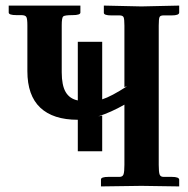

<svg xmlns="http://www.w3.org/2000/svg" viewBox="-20 -667 674 688"><path d="M346.2 -125H258.8V-237.8Q170.4 -237.8 124.3 -281.2Q78.1 -324.7 78.1 -412.1V-526.9V-576.2Q78.1 -599.1 74.5 -606Q70.8 -612.8 56.2 -612.8H39.1Q11.2 -612.8 11.2 -622.1V-647H268.1V-622.1Q268.1 -612.8 240.2 -612.8Q211.9 -612.8 206.5 -608.2Q201.2 -603.5 201.2 -576.2V-525.9V-408.2Q201.2 -361.3 215.3 -337.2Q229.5 -313 258.8 -307.1V-517.1H346.2V-311Q378.9 -321.3 435.1 -357.9L425.8 -355V-523.9V-575.2Q425.8 -598.6 422.9 -605.2Q419.9 -611.8 408.2 -611.8H378.9Q352.1 -611.8 352.1 -621.1V-647L486.8 -644Q504.9 -644.5 554.2 -645.5Q603.5 -646.5 622.1 -647V-622.1Q622.1 -611.8 595.2 -611.8H565.9Q554.7 -611.8 551.8 -606Q548.8 -600.1 548.8 -575.2V-524.9V-126V-76.2Q548.8 -50.3 552 -41.7Q555.2 -33.2 565.9 -33.2H595.2Q622.1 -33.2 622.1 -22.9V1Q599.6 0.5 554.4 0Q509.3 -0.5 486.8 -1Q466.3 -1 414.3 0Q362.3 1 341.8 1V-23.9Q341.8 -33.2 369.1 -33.2H408.2Q419.4 -33.2 422.6 -42.2Q425.8 -51.3 425.8 -76.2V-108.9V-292Q377.9 -264.6 332 -250L346.2 -252.9Z"/></svg>

Font: Common Serif
Style: Bold
Weight: 700
Designer: Philipp H. Poll, Khaled Hosny
Foundry: Stefan Peev, Context Ltd.
Version: Version 1.026